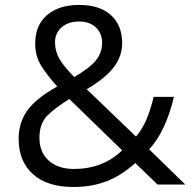

<svg xmlns="http://www.w3.org/2000/svg" viewBox="-20 -745 770 775"><path d="M275.9 9.8Q170.9 9.8 113 -42Q55.2 -93.8 55.2 -185.1Q55.2 -248.5 89.1 -297.4Q123 -346.2 210.9 -396Q169.4 -442.4 145.8 -480.5Q122.1 -518.6 122.1 -569.8Q122.1 -643.1 169.9 -684.1Q217.8 -725.1 299.8 -725.1Q381.8 -725.1 427.5 -684.3Q473.1 -643.6 473.1 -570.8Q473.1 -518.6 439.9 -474.4Q406.7 -430.2 330.1 -384.8L528.8 -193.8Q574.7 -244.6 600.1 -354H682.1Q648.9 -214.4 582 -142.1L728 0H616.2L525.9 -86.9Q468.3 -35.2 408.7 -12.7Q349.1 9.8 275.9 9.8ZM277.8 -63Q395.5 -63 473.1 -138.2L259.8 -345.2Q205.6 -312 172.4 -279.8Q139.2 -247.6 139.2 -189Q139.2 -129.9 177 -96.4Q214.8 -63 277.8 -63ZM279.8 -434.1Q342.8 -470.7 367.4 -501.7Q392.1 -532.7 392.1 -571.8Q392.1 -610.8 366.9 -634.5Q341.8 -658.2 298.8 -658.2Q255.9 -658.2 229 -634.8Q202.1 -611.3 202.1 -574.7Q202.1 -538.1 219.7 -507.6Q237.3 -477.1 279.8 -434.1Z"/></svg>

Font: OpenSans
Style: Regular
Weight: 400
Foundry: Ascender Corporation
Version: Version 1.10